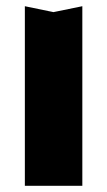

<svg xmlns="http://www.w3.org/2000/svg" viewBox="-20 -598 345 618"><path d="M60 -578 152 -559 245 -578V0H60Z"/></svg>

Font: Unbounded SemiBold
Style: Regular
Weight: 600
Designer: Luke Prowse, Jean-Baptiste Morizot, Fátima Lázaro, Florian Runge
Foundry: NaN
Version: Version 1.700